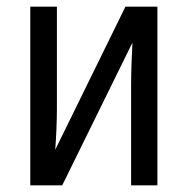

<svg xmlns="http://www.w3.org/2000/svg" viewBox="-20 -557 565 577"><path d="M71 0H167L378 -429C376 -391 374 -339 374 -300V0H453V-537H357L146 -107C149 -147 151 -193 151 -229V-537H71Z"/></svg>

Font: Noto Sans Condensed
Style: Regular
Weight: 400
Width: 3
Designer: Monotype Design Team
Foundry: Monotype Imaging Inc.
Version: Version 2.013